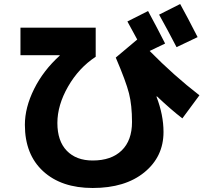

<svg xmlns="http://www.w3.org/2000/svg" viewBox="-20 -870 1040 957"><path d="M965 -685 860 -635Q815 -722 773 -797L878 -850Q914 -785 965 -685ZM82 -732H457V-587Q373 -532 319.5 -439Q266 -346 266 -257Q266 -167 313 -118.5Q360 -70 442 -70Q535 -70 586.5 -120Q638 -170 638 -262Q638 -345 623 -404.5Q608 -464 557 -583L664 -673Q645 -709 615 -763L718 -815Q764 -730 803 -653L726 -616Q847 -493 974 -395L889 -280Q834 -322 762 -390L760 -388Q795 -297 795 -212Q795 -89 699.5 -11Q604 67 442 67Q286 67 195 -16.5Q104 -100 104 -248Q104 -334 150 -426.5Q196 -519 278 -593L277 -595H82Z"/></svg>

Font: Mplus 1p ExtraBold
Style: Regular
Weight: 800
Version: Version 1.061